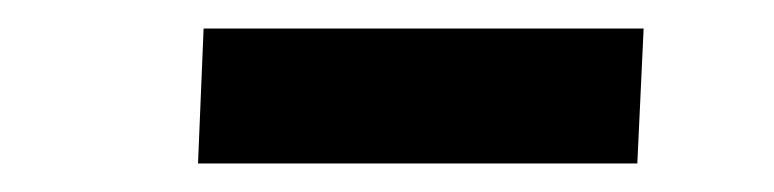

<svg xmlns="http://www.w3.org/2000/svg" viewBox="-20 -745 540 134"><path d="M118.2 -630.9 122.1 -725.1H429.2L424.8 -630.9Z"/></svg>

Font: Literata SemiBold
Style: Italic
Weight: 650
Italic angle: -2.39999°
Designer: Latin by Veronika Burian and Jose Scaglione. Greek by Irene Vlachou. Cyrillic by Vera Evstafieva
Foundry: TypeTogether
Version: Version 3.021